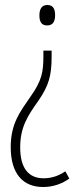

<svg xmlns="http://www.w3.org/2000/svg" viewBox="-20 -551 314 770"><path d="M201 -490C201 -515 193 -531 170 -531C149 -531 138 -517 138 -489C138 -462 148 -449 169 -449C193 -449 201 -466 201 -490ZM187 -324V-348H154V-327C154 -262 148 -228 102 -163C60 -102 23 -55 23 39C23 148 74 199 153 199C194 199 231 185 258 165L242 136C216 154 187 164 155 164C95 164 61 124 61 40C61 -39 89 -84 134 -147C175 -207 187 -246 187 -324Z"/></svg>

Font: Noto Sans Sinhala ExtraCondensed ExtraLight
Style: Regular
Weight: 200
Width: 2
Designer: Jelle Bosma - Monotype Design Team
Foundry: Monotype Imaging Inc.
Version: Version 2.006